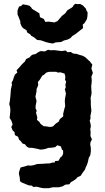

<svg xmlns="http://www.w3.org/2000/svg" viewBox="-20 -781 556 1019"><path d="M212 218 199 216 175 210 156 211 149 204 133 203 94 187 86 180 85 162 80 141 82 129 89 108 119 100 127 97 145 98 161 95 175 90 187 89 211 88 222 87 245 86 257 82 271 81 272 74 291 72 300 55 309 48 315 35V18L309 13L303 -4L284 -10L273 0L253 3L235 4L226 8L208 12L194 13L179 9L153 4L132 3L121 -4L113 -15L100 -19L89 -33L81 -40L76 -55L59 -64L57 -80L47 -89L40 -107L47 -121L40 -141L31 -155L33 -173L35 -193L34 -211L29 -229L32 -243L35 -269L37 -294L38 -308L44 -333L41 -341L49 -356L54 -373L60 -386L72 -396L68 -408L84 -425L93 -436L107 -450L111 -453L119 -468L138 -477L144 -485L153 -491L168 -494L186 -506L197 -510L218 -508L235 -517L249 -514L266 -515L292 -512L306 -510L329 -513L338 -504L356 -505L368 -497L387 -495L401 -490L419 -485L433 -477L451 -460L456 -456L470 -438L465 -417L473 -394L465 -374L467 -356L466 -338L464 -326L465 -303L466 -292L465 -279L461 -263L462 -241V-226L463 -213L465 -193L463 -181L460 -167V-150L456 -141L461 -122L462 -109L459 -95L461 -81L460 -59L468 -41L460 -26L459 -12L462 2V24L459 43L451 57L447 77L441 95L435 107L431 119L417 138L408 152L392 159L383 169L367 180L356 186L348 197L327 199L312 208L292 213H260L238 218ZM246 -107 261 -110 276 -125 292 -136 297 -148 316 -164 315 -176 321 -201 326 -218 324 -242 325 -258 327 -268 330 -284 327 -297 324 -307 329 -317 327 -331 331 -349 325 -357 327 -372 323 -390 302 -397 286 -396 279 -400H265H242L226 -396L212 -383L205 -380L195 -364L190 -356L181 -346L183 -330L178 -317L174 -309V-297L170 -277L168 -268L174 -245L169 -218V-205L175 -193L171 -184L175 -169L178 -157L176 -145L189 -134L195 -124L212 -111H221ZM260 -550 242 -553 222 -558 197 -567 177 -569 162 -582 146 -591 140 -599 125 -608 120 -621 102 -632 95 -641 88 -657V-667L78 -693L73 -704V-726L81 -746L92 -749L101 -758L125 -754L137 -750L146 -741L150 -734L170 -722L189 -710L192 -690L213 -680L220 -665L240 -666L269 -662L285 -669L298 -684L309 -697L326 -710L338 -727L360 -740L368 -747V-750L379 -761L393 -759L405 -760L420 -752L436 -735L439 -725L445 -715L444 -694L441 -679L429 -659L419 -650L421 -632L412 -625L392 -609L379 -599L364 -590L354 -579L339 -571L319 -566L304 -558L276 -556Z"/></svg>

Font: Winky Rough SemiBold
Style: Regular
Weight: 600
Designer: Simon Atzbach
Foundry: typofactur
Version: Version 1.206; ttfautohint (v1.8.4.7-5d5b)